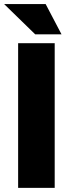

<svg xmlns="http://www.w3.org/2000/svg" viewBox="-30 -913 346 933"><path d="M58.1 0V-703.1H235.8V0ZM141.1 -746.1 -9.8 -893.1H191.9L269 -746.1Z"/></svg>

Font: LT Superior Black
Style: Regular
Weight: 900
Designer: Daniel Lyons
Foundry: LyonsType
Version: Version 2.005